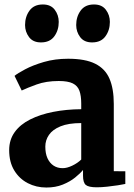

<svg xmlns="http://www.w3.org/2000/svg" viewBox="-20 -827 600 858"><path d="M187 11Q142 11 104.2 -8.5Q66.5 -28 43.8 -65.2Q21 -102.5 21 -156Q21 -202.5 45.8 -236.8Q70.5 -271 114.8 -293.2Q159 -315.5 217.5 -327Q276 -338.5 343 -339V-364Q343 -399 335 -421.2Q327 -443.5 305.5 -454.2Q284 -465 242.5 -465Q186 -465 143.5 -449.5Q101 -434 77 -422.5L45 -488Q58 -499 92.2 -517.2Q126.5 -535.5 176 -550Q225.5 -564.5 284.5 -564.5Q361 -564.5 405.5 -542.2Q450 -520 469.2 -475.5Q488.5 -431 488.5 -362.5V-62L540 -61.5V-5Q529 -2.5 506.8 1Q484.5 4.5 459 7.2Q433.5 10 412.5 10Q376 10 363.5 -0.5Q351 -11 351 -42V-67.5Q338.5 -52 315.5 -33.5Q292.5 -15 260.2 -2Q228 11 187 11ZM260 -75.5Q279.5 -75.5 303 -86.8Q326.5 -98 343 -114V-277Q286 -277 250.5 -262.5Q215 -248 198.8 -224.2Q182.5 -200.5 182.5 -172Q182.5 -141 192.2 -119.8Q202 -98.5 219.2 -87Q236.5 -75.5 260 -75.5ZM162.5 -637.5Q127.5 -637.5 109.8 -661.2Q92 -685 92 -715Q92 -752.5 112 -779.8Q132 -807 171 -807H172Q207 -807 224.8 -783.2Q242.5 -759.5 242.5 -729Q242.5 -692 222.8 -664.8Q203 -637.5 163.5 -637.5ZM391 -637.5Q356 -637.5 338.2 -661.2Q320.5 -685 320.5 -715Q320.5 -752.5 340.5 -779.8Q360.5 -807 399.5 -807H400.5Q435.5 -807 453.2 -783.2Q471 -759.5 471 -729Q471 -692 451.2 -664.8Q431.5 -637.5 392 -637.5Z"/></svg>

Font: Merriweather 28pt ExtraBold
Style: Regular
Weight: 800
Version: Version 2.100